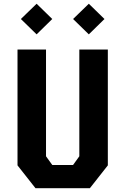

<svg xmlns="http://www.w3.org/2000/svg" viewBox="-20 -991 660 1011"><path d="M72.2 -120.2V-730H222.3V-168.1L255.4 -122.1H364.6L397.7 -168.1V-730H547.8V-120.2L453.2 0H166.8ZM89.9 -890.9 172.8 -971.3 255.2 -890.9 172.8 -810.1ZM364.8 -890.9 447.7 -971.3 530.1 -890.9 447.7 -810.1Z"/></svg>

Font: Monaspace Krypton Var ExLight
Style: Regular
Weight: 200
Designer: Riley Cran and the Lettermatic Team
Version: Version 1.200 (Monaspace Krypton Var)